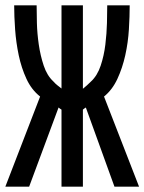

<svg xmlns="http://www.w3.org/2000/svg" viewBox="-20 -714 540 718"><path d="M290 -16H210V-304Q207 -306 204 -308Q201 -310 199 -312L89 -16H0L130 -353Q98 -378 79 -419Q60 -460 50 -507.5Q40 -555 36.5 -604Q33 -653 33 -694H117Q117 -667 118 -628Q119 -589 125 -547.5Q131 -506 143.5 -468.5Q156 -431 180 -409Q186 -402 194 -395.5Q202 -389 210 -383V-694H290V-382Q305 -394 320 -409Q344 -431 356.5 -468.5Q369 -506 374 -547.5Q379 -589 380 -628Q381 -667 381 -694H465Q465 -653 462 -604Q459 -555 448.5 -507.5Q438 -460 419 -419Q400 -378 369 -353L500 -16H408L301 -312Q298 -310 295 -308Q292 -306 290 -304Z"/></svg>

Font: D2Coding
Style: Regular
Weight: 400
Monospace: yes
Designer: Yong-Rak Park; Jeong-Hwan Yoon; Sang-Min Lee;
Foundry: NHN Corporation
Version: Version 1.3.2; Build 20180524